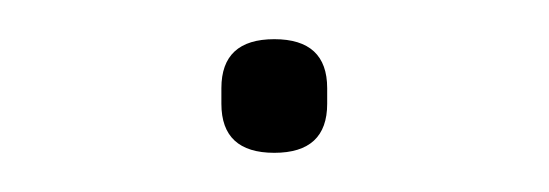

<svg xmlns="http://www.w3.org/2000/svg" viewBox="-20 -73 280 98"><path d="M120 5Q93 5 93 -20V-28Q93 -53 120 -53Q147 -53 147 -28V-20Q147 5 120 5Z"/></svg>

Font: IBM Plex Sans Arabic Thin
Style: Regular
Weight: 100
Designer: Mike Abbink, Paul van der Laan, Pieter van Rosmalen, Wael Morcos, Khajak Apelian
Foundry: Bold Monday
Version: Version 1.101